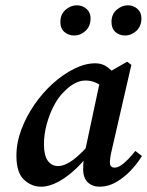

<svg xmlns="http://www.w3.org/2000/svg" viewBox="-20 -693 556 725"><path d="M135 12Q99 12 70.5 -14.5Q42 -41 42 -105Q42 -154 60.5 -203.5Q79 -253 110 -298Q141 -343 180 -378Q219 -413 260.5 -433.5Q302 -454 340 -454Q368 -454 389.5 -436.5Q411 -419 431 -393L381 -357Q364 -370 344.5 -379.5Q325 -389 303 -389Q263 -389 222 -347Q200 -326 183 -293Q166 -260 156 -222.5Q146 -185 146 -148Q146 -106 160.5 -86Q175 -66 199 -66Q224 -66 255 -88.5Q286 -111 328 -160L334 -135Q305 -93 270.5 -59.5Q236 -26 201 -7Q166 12 135 12ZM356 12Q329 12 311.5 -4.5Q294 -21 294 -55Q294 -74 296 -91.5Q298 -109 303 -131L361 -403L460 -460L476 -448L402 -126Q395 -97 395 -80Q395 -60 413 -60Q428 -60 448 -77Q468 -94 491 -123L516 -104Q499 -76 474 -49.5Q449 -23 419 -5.5Q389 12 356 12ZM260 -559Q239 -559 223.5 -572Q208 -585 208 -610Q208 -639 227.5 -656Q247 -673 270 -673Q291 -673 306.5 -659.5Q322 -646 322 -624Q322 -594 303 -576.5Q284 -559 260 -559ZM452 -559Q431 -559 416 -572Q401 -585 401 -610Q401 -639 420.5 -656Q440 -673 463 -673Q484 -673 499 -659.5Q514 -646 514 -624Q514 -594 495 -576.5Q476 -559 452 -559Z"/></svg>

Font: Lisu Bosa ExtraBold
Style: Italic
Weight: 800
Italic angle: -19°
Designer: David Morse, Annie Olsen, Victor Gaultney, Frank Grießhammer (Latin)
Foundry: SIL International
Version: Version 2.000